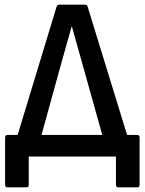

<svg xmlns="http://www.w3.org/2000/svg" viewBox="-20 -675 625 828"><path d="M13 133Q2 133 2 122V-82Q2 -93 13 -93H56L224 -646Q227 -655 236 -655H346Q356 -655 358 -646L528 -93H572Q582 -93 582 -82V122Q582 133 572 133H491Q480 133 480 122V0H104V122Q104 133 94 133ZM242 -394 159 -93H421L336 -397Q313 -480 290 -561H289Q277 -519 265.5 -477.5Q254 -436 242 -394Z"/></svg>

Font: Sofia Sans Extra Cond
Style: Bold
Weight: 700
Width: 1
Designer: Botio Nikoltchev, Ani Petrova
Foundry: lettersoup
Version: Version 4.100; ttfautohint (v1.8.3)